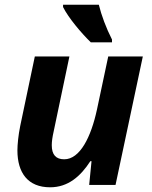

<svg xmlns="http://www.w3.org/2000/svg" viewBox="-20 -786 644 816"><path d="M366 -606H456V-618C431 -667 411 -721 400 -766H248V-756C271 -710 325 -646 366 -606ZM193 10C269 10 322 -36 364 -101H369L359 0H471L587 -546H440L392 -320C367 -204 320 -109 253 -109C218 -109 200 -128 200 -169C200 -185 203 -205 208 -227L275 -546H128L66 -251C58 -212 54 -171 54 -147C54 -51 99 10 193 10Z"/></svg>

Font: Noto Sans
Style: Bold Italic
Weight: 700
Italic angle: -12°
Designer: Monotype Design Team
Foundry: Monotype Imaging Inc.
Version: Version 2.013